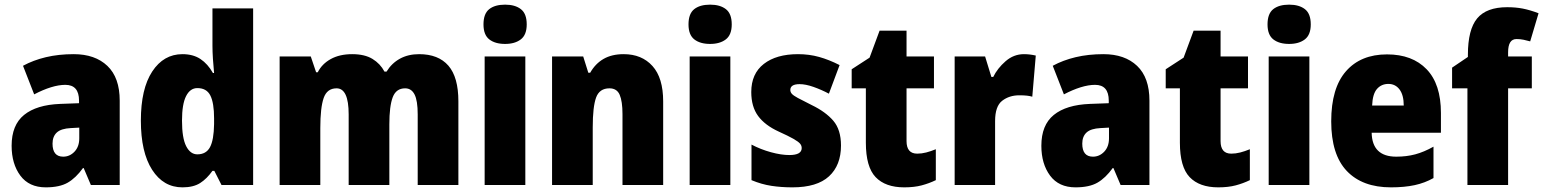

<svg xmlns="http://www.w3.org/2000/svg" viewBox="-20 -796 6639 826"><path d="M297 -563Q389 -563 442 -512.5Q495 -462 495 -363V0H371L340 -73H337Q306 -30 271 -10Q236 10 177 10Q105 10 67.5 -40.5Q30 -91 30 -169Q30 -258 83.5 -301.5Q137 -345 239 -349L320 -352V-363Q320 -431 261 -431Q233 -431 199 -420.5Q165 -410 127 -390L79 -513Q123 -537 177.5 -550Q232 -563 297 -563ZM285 -245Q243 -243 224.5 -226Q206 -209 206 -178Q206 -122 252 -122Q280 -122 300.5 -143.5Q321 -165 321 -201V-247Z M765 10Q683 10 634.5 -65.5Q586 -141 586 -277Q586 -414 635 -488.5Q684 -563 765 -563Q811 -563 842.5 -542Q874 -521 896 -482H901Q898 -512 896 -543Q894 -574 894 -599V-760H1069V0H933L902 -61H894Q870 -27 841 -8.5Q812 10 765 10ZM829 -132Q867 -132 883.5 -163Q900 -194 901 -262V-287Q901 -353 885 -385Q869 -417 829 -417Q798 -417 780.5 -382.5Q763 -348 763 -277Q763 -202 781 -167Q799 -132 829 -132Z M1783 -563Q1866 -563 1909 -513.5Q1952 -464 1952 -360V0H1777V-304Q1777 -363 1763.5 -389.5Q1750 -416 1723 -416Q1684 -416 1669.5 -377.5Q1655 -339 1655 -261V0H1480V-304Q1480 -416 1428 -416Q1387 -416 1372.5 -374.5Q1358 -333 1358 -245V0H1183V-553H1317L1340 -485H1347Q1365 -521 1403 -542Q1441 -563 1495 -563Q1549 -563 1582.5 -542.5Q1616 -522 1634 -488H1643Q1665 -524 1700.5 -543.5Q1736 -563 1783 -563Z M2153 -776Q2196 -776 2221 -756.5Q2246 -737 2246 -691Q2246 -646 2220.5 -626.5Q2195 -607 2153 -607Q2110 -607 2085 -626.5Q2060 -646 2060 -691Q2060 -737 2084.5 -756.5Q2109 -776 2153 -776ZM2240 -553V0H2065V-553Z M2663 -563Q2741 -563 2787 -512Q2833 -461 2833 -360V0H2658V-305Q2658 -360 2646 -388Q2634 -416 2602 -416Q2559 -416 2544.5 -376.5Q2530 -337 2530 -248V0H2355V-553H2489L2511 -483H2519Q2541 -522 2576.5 -542.5Q2612 -563 2663 -563Z M3035 -776Q3078 -776 3103 -756.5Q3128 -737 3128 -691Q3128 -646 3102.5 -626.5Q3077 -607 3035 -607Q2992 -607 2967 -626.5Q2942 -646 2942 -691Q2942 -737 2966.5 -756.5Q2991 -776 3035 -776ZM3122 -553V0H2947V-553Z M3598 -170Q3598 -85 3546.5 -37.5Q3495 10 3389 10Q3341 10 3298.5 3.5Q3256 -3 3213 -21V-174Q3253 -153 3297 -141Q3341 -129 3376 -129Q3429 -129 3429 -159Q3429 -170 3421.5 -178.5Q3414 -187 3393 -199Q3372 -211 3330 -230Q3271 -257 3241.5 -297Q3212 -337 3212 -400Q3212 -479 3266 -521Q3320 -563 3413 -563Q3461 -563 3504 -551Q3547 -539 3592 -516L3546 -393Q3514 -410 3480 -422Q3446 -434 3420 -434Q3380 -434 3380 -409Q3380 -400 3386.5 -392.5Q3393 -385 3412.5 -374.5Q3432 -364 3472 -344Q3532 -315 3565 -276.5Q3598 -238 3598 -170Z M3926 -135Q3945 -135 3964.5 -140Q3984 -145 4006 -154V-21Q3977 -7 3945 1.5Q3913 10 3870 10Q3789 10 3747 -34Q3705 -78 3705 -182V-416H3644V-498L3721 -548L3764 -664H3880V-553H3998V-416H3880V-189Q3880 -135 3926 -135Z M4385 -563Q4410 -563 4436 -557L4421 -380Q4411 -383 4398 -384.5Q4385 -386 4365 -386Q4322 -386 4291.5 -362.5Q4261 -339 4261 -275V0H4087V-553H4218L4245 -465H4253Q4271 -502 4306 -532.5Q4341 -563 4385 -563Z M4727 -563Q4819 -563 4872 -512.5Q4925 -462 4925 -363V0H4801L4770 -73H4767Q4736 -30 4701 -10Q4666 10 4607 10Q4535 10 4497.5 -40.5Q4460 -91 4460 -169Q4460 -258 4513.5 -301.5Q4567 -345 4669 -349L4750 -352V-363Q4750 -431 4691 -431Q4663 -431 4629 -420.5Q4595 -410 4557 -390L4509 -513Q4553 -537 4607.5 -550Q4662 -563 4727 -563ZM4715 -245Q4673 -243 4654.5 -226Q4636 -209 4636 -178Q4636 -122 4682 -122Q4710 -122 4730.5 -143.5Q4751 -165 4751 -201V-247Z M5277 -135Q5296 -135 5315.5 -140Q5335 -145 5357 -154V-21Q5328 -7 5296 1.5Q5264 10 5221 10Q5140 10 5098 -34Q5056 -78 5056 -182V-416H4995V-498L5072 -548L5115 -664H5231V-553H5349V-416H5231V-189Q5231 -135 5277 -135Z M5526 -776Q5569 -776 5594 -756.5Q5619 -737 5619 -691Q5619 -646 5593.5 -626.5Q5568 -607 5526 -607Q5483 -607 5458 -626.5Q5433 -646 5433 -691Q5433 -737 5457.5 -756.5Q5482 -776 5526 -776ZM5613 -553V0H5438V-553Z M5947 -562Q6056 -562 6117.5 -498Q6179 -434 6179 -310V-225H5881Q5883 -122 5987 -122Q6031 -122 6068.5 -132Q6106 -142 6147 -165V-30Q6110 -9 6066 0.5Q6022 10 5964 10Q5841 10 5774 -60.5Q5707 -131 5707 -274Q5707 -417 5770.5 -489.5Q5834 -562 5947 -562ZM5953 -435Q5923 -435 5904 -413.5Q5885 -392 5883 -342H6019Q6019 -387 6001 -411Q5983 -435 5953 -435Z M6570 -416H6468V0H6293V-416H6227V-505L6295 -551V-560Q6295 -669 6335 -717Q6375 -765 6464 -765Q6501 -765 6531.5 -759Q6562 -753 6599 -739L6563 -618Q6549 -622 6534.5 -625Q6520 -628 6504 -628Q6468 -628 6468 -571V-553H6570Z"/></svg>

Font: Noto Sans Oriya Cond Blk
Style: Regular
Weight: 900
Width: 3
Designer: Amélie Bonet and Sol Matas
Foundry: Google LLC
Version: Version 2.006; ttfautohint (v1.8.4.7-5d5b)